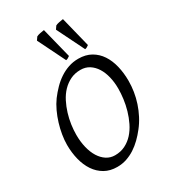

<svg xmlns="http://www.w3.org/2000/svg" viewBox="-212 -973 969 1093"><g transform="rotate(-30 272.5 -427.0)"><path d="M457 -369.1Q457 -410.2 448.2 -446.5Q439.5 -482.9 422.4 -510Q405.3 -537.1 380.4 -553Q355.5 -568.8 323.2 -568.8Q286.1 -568.8 256.6 -554.4Q227.1 -540 204.1 -516.1Q181.2 -492.2 165 -460.4Q148.9 -428.7 138.4 -394.5Q127.9 -360.4 123 -325.4Q118.2 -290.5 118.2 -259.8Q118.2 -214.4 127.7 -175.5Q137.2 -136.7 154.8 -108.6Q172.4 -80.6 197 -64.7Q221.7 -48.8 252 -48.8Q289.6 -48.8 319.6 -64Q349.6 -79.1 372.3 -104.2Q395 -129.4 411.1 -162.4Q427.2 -195.3 437.5 -231Q447.8 -266.6 452.4 -302.2Q457 -337.9 457 -369.1ZM529.8 -377.9Q529.8 -343.3 524.2 -307.6Q518.6 -272 507.1 -237.3Q495.6 -202.6 478.8 -170.2Q461.9 -137.7 439.9 -109.9Q419.4 -83.5 396.2 -60.8Q373 -38.1 346.9 -21.2Q320.8 -4.4 291.7 5.4Q262.7 15.1 230 15.1Q183.1 15.1 148.2 -4.9Q113.3 -24.9 90.1 -59.3Q66.9 -93.8 55.4 -139.6Q43.9 -185.5 43.9 -236.8Q43.9 -267.6 49.6 -302Q55.2 -336.4 65.7 -370.8Q76.2 -405.3 91.3 -437.7Q106.4 -470.2 126 -497.1Q146.5 -524.4 170.2 -548.6Q193.8 -572.8 220.9 -590.8Q248 -608.9 278.8 -619.4Q309.6 -629.9 344.2 -629.9Q392.1 -629.9 427.2 -609.9Q462.4 -589.8 485.1 -555.4Q507.8 -521 518.8 -475.1Q529.8 -429.2 529.8 -377.9ZM192.4 -836.4 206.1 -856.4Q210 -858.9 216.6 -860.8Q223.1 -862.8 230.5 -864.3Q237.8 -865.7 244.9 -866.7Q252 -867.7 256.8 -868.7L306.6 -669.9Q298.3 -664.1 293.2 -661.1Q288.1 -658.2 280.8 -657.2ZM317.4 -836.4 331.1 -856.4Q335 -858.9 341.6 -860.8Q348.1 -862.8 355.5 -864.3Q362.8 -865.7 369.9 -866.7Q377 -867.7 381.8 -868.7L431.2 -669.9Q422.9 -664.1 418 -661.1Q413.1 -658.2 405.8 -657.2Z"/></g></svg>

Font: Gentium
Style: Italic
Weight: 400
Italic angle: -7°
Designer: J. Victor Gaultney
Version: Version 1.02; 2005; OFL release